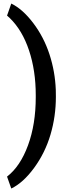

<svg xmlns="http://www.w3.org/2000/svg" viewBox="-20 -842 404 1095"><path d="M298.7 -290.2Q298.7 -178.3 268 -74.3Q237.3 29.7 174.8 115.1Q112.3 200.5 44.3 233.2L20.2 165.2Q95.7 106.8 139.8 -13.4Q183.9 -133.5 183.9 -287.7V-299.2Q183.9 -439.3 145.6 -554.4Q107.3 -669.5 35.8 -739L20.2 -753.1L44.3 -821.7Q108.8 -790.4 169.3 -710.8Q229.7 -631.2 262 -532.7Q294.2 -434.3 298.2 -329.5Z"/></svg>

Font: Vazir FD Medium
Style: Regular
Weight: 500
Foundry: DejaVu fonts team - Redesigned by Saber Rastikerdar
Version: Version 21.10;October 20, 2019;FontCreator 12.0.0.2547 64-bi